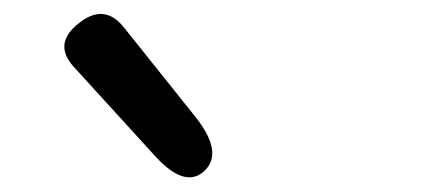

<svg xmlns="http://www.w3.org/2000/svg" viewBox="-20 -832 596 272"><path d="M91.3 -798.8Q127.4 -828.1 155.3 -793.5L256.8 -666.5Q296.4 -616.7 270.5 -590.8Q243.2 -563.5 200.2 -610.4L84.5 -737.3Q54.7 -770 91.3 -798.8Z"/></svg>

Font: Comic Relief
Style: Regular
Weight: 400
Designer: Jeff Davis
Foundry: Loudifier
Version: Version 1.0